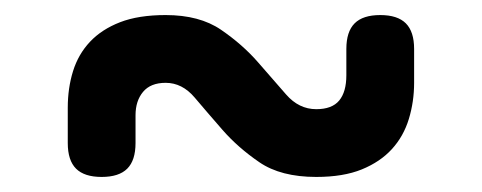

<svg xmlns="http://www.w3.org/2000/svg" viewBox="-20 -470 640 255"><path d="M440 -405Q440 -428 451 -439Q462 -450 485 -450Q508 -450 519 -439Q530 -428 530 -405V-360Q530 -335 523 -312Q516 -289 500.5 -272Q485 -255 460.5 -245Q436 -235 400 -235Q353 -235 324.5 -254.5Q296 -274 275.5 -297.5Q255 -321 238.5 -340.5Q222 -360 200 -360Q180 -360 170 -348Q160 -336 160 -317V-280Q160 -257 149 -246Q138 -235 115 -235Q92 -235 81 -246Q70 -257 70 -280V-327Q70 -353 77 -375.5Q84 -398 99.5 -414.5Q115 -431 139.5 -440.5Q164 -450 200 -450Q245 -450 273.5 -430.5Q302 -411 322.5 -387.5Q343 -364 360 -344.5Q377 -325 400 -325Q421 -325 430.5 -336.5Q440 -348 440 -370Z"/></svg>

Font: Maple Mono NF CN
Style: Regular
Weight: 400
Monospace: yes
Designer: subframe7536
Version: Version 7.000